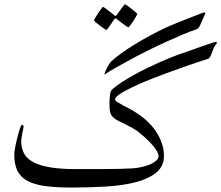

<svg xmlns="http://www.w3.org/2000/svg" viewBox="-20 -782 1024 888"><path d="M983.9 -584Q973.6 -571.3 968.3 -559.1Q962.9 -546.9 959.5 -536.9Q956.1 -526.9 952.1 -519.5Q948.2 -512.2 941.4 -509.8Q921.9 -503.4 892.8 -493.9Q863.8 -484.4 829.8 -472.2Q795.9 -460 759 -446.8Q722.2 -433.6 687 -419.7Q651.9 -405.8 620.1 -391.6Q588.4 -377.4 564.2 -364.7Q540 -352.1 526.1 -341.3Q512.2 -330.6 512.2 -322.3Q512.2 -316.4 522.7 -309.8Q533.2 -303.2 550 -294.4Q566.9 -285.6 588.1 -273.9Q609.4 -262.2 631.3 -246.1Q652.3 -231 671.6 -210.9Q690.9 -190.9 705.6 -167.5Q720.2 -144 729.2 -117.2Q738.3 -90.3 738.3 -61Q738.3 -13.7 703.6 15.4Q668.9 44.4 609.9 60.1Q550.8 75.7 473.1 80.6Q395.5 85.4 309.1 85.4Q232.9 85.4 182.4 77.6Q131.8 69.8 101.6 51.5Q71.3 33.2 58.6 3.7Q45.9 -25.9 45.9 -69.3Q45.9 -73.7 47.6 -85.7Q49.3 -97.7 52.5 -112.5Q55.7 -127.4 59.6 -143.8Q63.5 -160.2 67.6 -173.6Q71.8 -187 75.2 -195.8Q78.6 -204.6 82 -204.6Q85 -204.6 87.2 -201.9Q89.4 -199.2 89.4 -196.3Q89.4 -193.8 87.4 -186Q85.4 -178.2 83.7 -168.5Q82 -158.7 80.1 -147.9Q78.1 -137.2 78.1 -128.9Q78.1 -97.7 90.6 -73.5Q103 -49.3 132.1 -33.2Q161.1 -17.1 209.5 -8.5Q257.8 0 328.6 0Q397 0 447 0Q497.1 0 532 -1Q566.9 -2 589.4 -3.2Q611.8 -4.4 626.5 -7.8Q651.4 -12.7 667.7 -19Q684.1 -25.4 694.3 -32.5Q704.6 -39.6 709 -46.1Q713.4 -52.7 713.4 -58.6Q713.4 -70.8 703.6 -86.2Q693.8 -101.6 679.7 -117.2Q665.5 -132.8 649.9 -146.7Q634.3 -160.6 622.6 -169.9Q609.4 -180.7 592.5 -189.9Q575.7 -199.2 559.6 -207.3Q543.5 -215.3 529.3 -222.2Q515.1 -229 508.3 -235.4Q495.6 -244.6 491 -258.1Q486.3 -271.5 486.3 -297.9Q486.3 -326.2 488.8 -344Q491.2 -361.8 499 -368.7Q516.6 -384.3 542 -400.9Q567.4 -417.5 596.7 -433.8Q626 -450.2 657.2 -465.6Q688.5 -481 718.8 -494.4Q749 -507.8 775.6 -518.3Q802.2 -528.8 822.8 -535.6Q831.1 -538.1 845.2 -543.2Q859.4 -548.3 876.2 -554.4Q893.1 -560.5 910.4 -566.4Q927.7 -572.3 942.4 -577.4Q957 -582.5 966.8 -585.7Q976.6 -588.9 978.5 -588.9Q980.5 -588.9 981.2 -587.4Q981.9 -585.9 983.9 -584ZM614.7 -717.8Q614.7 -715.3 609.1 -705.3Q603.5 -695.3 596.4 -684.3Q589.4 -673.3 582.5 -664.6Q575.7 -655.8 572.8 -655.8Q571.3 -655.8 563 -661.6Q554.7 -667.5 544.9 -674.8Q533.7 -683.1 519.5 -694.3Q516.6 -696.8 513.7 -696.8Q511.7 -696.8 509.3 -694.3Q500 -680.2 492.2 -668.9Q485.4 -659.7 479.7 -651.6Q474.1 -643.6 472.2 -643.6Q470.2 -643.6 460.9 -649.9Q451.7 -656.2 441.7 -663.8Q431.6 -671.4 423.3 -678.7Q415 -686 415 -688Q415 -690.4 420.9 -700.2Q426.8 -710 434.1 -721.2Q441.4 -732.4 448.2 -741.2Q455.1 -750 456.1 -750Q459 -750 467.5 -743.7Q476.1 -737.3 484.9 -730.5Q495.6 -722.2 508.3 -711.4Q512.7 -708.5 513.7 -708Q515.6 -708 519.5 -712.9Q529.8 -726.1 537.6 -737.3Q544.4 -746.1 550.5 -754.2Q556.6 -762.2 557.6 -762.2Q559.6 -762.2 568.8 -755.9Q578.1 -749.5 588.1 -741.5Q598.1 -733.4 606.4 -726.3Q614.7 -719.2 614.7 -717.8ZM929.7 -719.2Q929.7 -718.8 925.3 -710Q920.9 -701.2 911.6 -679.2Q906.7 -666.5 901.1 -657.2Q895.5 -647.9 886.2 -645.5Q860.4 -637.2 824 -621.8Q787.6 -606.4 745.8 -587.4Q704.1 -568.4 661.6 -547.1Q619.1 -525.9 581.5 -505.6Q543.9 -485.4 513.7 -468Q483.4 -450.7 468.3 -439.9Q466.3 -438 464.4 -438Q462.9 -438 463.4 -439.9Q463.4 -442.9 466.8 -450.9Q470.2 -459 474.9 -468Q479.5 -477.1 484.4 -484.6Q489.3 -492.2 492.2 -495.6Q511.2 -514.2 540.8 -535.4Q570.3 -556.6 604.7 -577.6Q639.2 -598.6 674.6 -617.7Q710 -636.7 741.7 -651.9Q749.5 -655.8 765.6 -662.4Q781.7 -668.9 801.5 -677.2Q821.3 -685.5 842.5 -693.6Q863.8 -701.7 881.3 -708.7Q898.9 -715.8 910.9 -720.2Q922.9 -724.6 924.3 -724.6Q929.7 -725.1 929.7 -719.2Z"/></svg>

Font: Kitab
Style: Regular
Weight: 400
Designer: SIL International
Foundry: Khaled Hosny
Version: Version 1.000